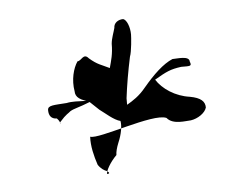

<svg xmlns="http://www.w3.org/2000/svg" viewBox="-34 -748 483 383"><g transform="rotate(-5 207.5 -556.5)"><path d="M60 -541C60 -530 65 -523 76 -523C86 -513 80 -507 82 -515C96 -531 100 -531 104 -535C112 -540 122 -541 144 -550L162 -533C172 -526 189 -510 202 -507C204 -497 201 -480 194 -464C190 -454 188 -446 188 -440C175 -427 166 -411 166 -404C176 -404 166 -410 166 -410C162 -411 154 -416 149 -424C143 -442 138 -462 139 -481C156 -474 268 -517 294 -505C306 -490 333 -496 342 -496C356 -498 371 -508 374 -519C374 -531 366 -539 344 -543C315 -547 290 -564 278 -583C302 -597 310 -601 332 -604C350 -604 354 -603 350 -613C350 -625 326 -621 316 -621C297 -613 277 -594 256 -569C243 -553 230 -545 218 -538V-551C221 -576 226 -605 232 -633C236 -643 238 -672 238 -677C238 -692 232 -707 225 -709C215 -709 206 -703 206 -693C204 -685 199 -673 198 -662C198 -641 194 -629 190 -614C174 -622 166 -623 150 -637C140 -649 135 -633 127 -633C118 -620 112 -597 116 -574C116 -562 125 -555 149 -550C168 -545 184 -540 194 -533C186 -543 178 -552 167 -560C146 -547 122 -557 98 -552C72 -550 60 -551 60 -541Z"/></g></svg>

Font: Zinc
Style: Regular
Weight: 400
Version: Version 1